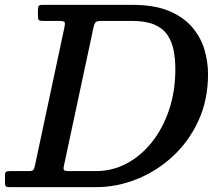

<svg xmlns="http://www.w3.org/2000/svg" viewBox="-62 -770 919 790"><path d="M-41.5 -17.5Q-41.5 -6.5 -37.8 -3.2Q-34 0 -23.5 0H333Q419 0 501.2 -33Q583.5 -66 649.8 -127.5Q716 -189 755 -274.5Q794 -360 794 -465Q794 -515.5 779.2 -565.8Q764.5 -616 729 -657.8Q693.5 -699.5 633.5 -724.8Q573.5 -750 483 -750H115Q101 -750 97.5 -745.8Q94 -741.5 94 -727.5V-707.5Q94 -692.5 97 -688.2Q100 -684 115 -684H176Q199 -684 203 -679.8Q207 -675.5 203 -657L81.5 -87.5Q79.5 -77 75.5 -71.5Q71.5 -66 57.5 -66H-18.5Q-31.5 -66 -36.5 -63.8Q-41.5 -61.5 -41.5 -48.5ZM222.5 -66Q205 -66 201.5 -70.2Q198 -74.5 201 -88L323 -658.5Q327 -675.5 332.8 -679.8Q338.5 -684 359.5 -684H480Q537.5 -684 573 -668.8Q608.5 -653.5 627 -626Q645.5 -598.5 652.5 -562.5Q659.5 -526.5 659.5 -485Q659.5 -395.5 634 -319Q608.5 -242.5 563.5 -185.8Q518.5 -129 459.5 -97.5Q400.5 -66 333 -66Z"/></svg>

Font: Besley Medium
Style: Italic
Weight: 500
Italic angle: -13°
Designer: Owen Earl
Foundry: indestructible type*
Version: Version 2.001